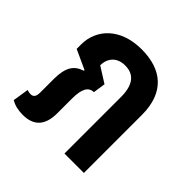

<svg xmlns="http://www.w3.org/2000/svg" viewBox="-145 -654 790 790"><g transform="rotate(45 250.0 -259.5)"><path d="M92 9C147 9 188 -17 188 -96V-181C188 -239 203 -264 233 -264L241 -318L173 -361C174 -402 198 -433 247 -433C297 -433 326 -401 326 -329V0H439V-338C439 -468 365 -528 248 -528C123 -528 57 -453 57 -366V-340L142 -301L141 -297C99 -284 78 -254 78 -185V-108C78 -84 71 -74 54 -74C47 -74 41 -75 34 -78L23 -8C41 3 64 9 92 9Z"/></g></svg>

Font: Noto Sans Thai UI ExtCond SemBd
Style: Regular
Weight: 600
Width: 2
Designer: Monotype Design Team
Foundry: Monotype Imaging Inc.
Version: Version 2.000